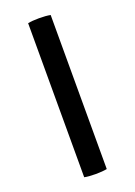

<svg xmlns="http://www.w3.org/2000/svg" viewBox="-135 -742 562 800"><g transform="rotate(-20 146.0 -341.5)"><path d="M96 0V-683Q115 -687 145.5 -687Q176 -687 196 -683V0Q176 4 145.5 4Q115 4 96 0Z"/></g></svg>

Font: Signika Negative
Style: Regular
Weight: 400
Designer: Anna Giedrys
Foundry: Anna Giedrys
Version: Version 1.001